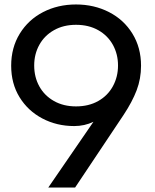

<svg xmlns="http://www.w3.org/2000/svg" viewBox="-20 -757 694 859"><path d="M312 -193Q234 -193 169.5 -227Q105 -261 67.5 -322Q30 -383 30 -463Q30 -544 68.5 -606.5Q107 -669 173 -703Q239 -737 320 -737Q401 -737 467.5 -703Q534 -669 572.5 -606.5Q611 -544 611 -463Q611 -405 591.5 -353.5Q572 -302 533 -243L316 82H196L398 -212Q358 -193 312 -193ZM133 -464Q133 -412 156 -370.5Q179 -329 221.5 -305Q264 -281 320 -281Q377 -281 419.5 -305Q462 -329 485 -371Q508 -413 508 -464Q508 -515 485 -556.5Q462 -598 419.5 -622Q377 -646 320 -646Q264 -646 221.5 -622Q179 -598 156 -556.5Q133 -515 133 -464Z"/></svg>

Font: Gmarket Sans TTF Medium
Style: Regular
Weight: 500
Designer: Creative Director : Sungho Lee; Art Director : Kiwoong Choi; Project Manager : Sori Yang, Jongwook Yoon; Font Designer :
Foundry: Sandoll Inc.
Version: Version 1.000;hotconv 1.0.109;makeotfexe 2.5.65596